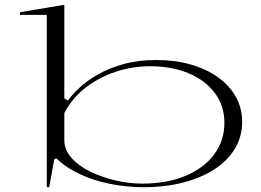

<svg xmlns="http://www.w3.org/2000/svg" viewBox="-20 -765 1089 800"><path d="M175 15V-703H63V-714L248 -745V-355L263 -346Q278 -368 308.5 -397Q339 -426 385 -453Q431 -480 493 -497.5Q555 -515 632 -515Q710 -515 775.5 -496Q841 -477 889 -442.5Q937 -408 963 -361Q989 -314 989 -257Q989 -197 959.5 -147Q930 -97 875.5 -61Q821 -25 745.5 -5Q670 15 579 15Q533 15 483 8.5Q433 2 384 -12.5Q335 -27 291.5 -50Q248 -73 215 -105L206 -101L185 15ZM573 0Q674 0 751 -31.5Q828 -63 871.5 -120.5Q915 -178 915 -253Q915 -324 875.5 -377Q836 -430 766.5 -459.5Q697 -489 605 -489Q532 -489 462.5 -466Q393 -443 337 -400Q281 -357 248 -294V-181Q248 -141 277.5 -107.5Q307 -74 355 -50.5Q403 -27 460 -13.5Q517 0 573 0Z"/></svg>

Font: Kalnia Expanded ExtraLight
Style: Regular
Weight: 250
Width: 7
Designer: Frida Medrano
Foundry: Frida Medrano
Version: Version 1.105